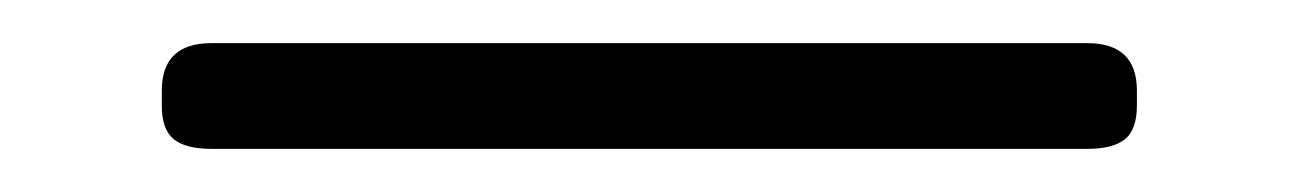

<svg xmlns="http://www.w3.org/2000/svg" viewBox="-20 -5 602 89"><path d="M55 44V37Q55 15 78 15H484Q507 15 507 37V44Q507 55 501.5 59.5Q496 64 484 64H78Q66 64 60.5 59.5Q55 55 55 44Z"/></svg>

Font: Mitr ExtraLight
Style: Regular
Weight: 275
Designer: Thanarat Vachiruckul
Foundry: Cadson Demak Co.,Ltd.
Version: Version 1.001